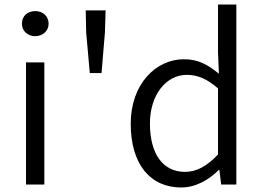

<svg xmlns="http://www.w3.org/2000/svg" viewBox="-20 -816 1159 849"><path d="M95 0H176V-540H95ZM136 -656C168 -656 195 -679 195 -711C195 -746 168 -767 136 -767C102 -767 77 -746 77 -711C77 -679 102 -656 136 -656Z M377 -493H429L444 -673L447 -770H359L361 -673Z M781 13C847 13 905 -22 948 -65H950L958 0H1025V-796H944V-584L948 -490C899 -530 857 -554 793 -554C669 -554 558 -444 558 -269C558 -89 645 13 781 13ZM798 -56C699 -56 643 -137 643 -270C643 -396 714 -485 806 -485C853 -485 895 -468 944 -425V-133C896 -82 850 -56 798 -56Z"/></svg>

Font: Genne Gothic Normal
Style: Regular
Weight: 350
Designer: Ryoko NISHIZUKA (kana & ideographs); Paul D. Hunt (Latin, Greek & Cyrillic); Wenlong ZHANG (bopomofo); Sandoll Communica
Foundry: Adobe Systems Incorporated
Version: Version 1.004;PS 1.004;hotconv 16.6.51;makeotf.lib2.5.65220